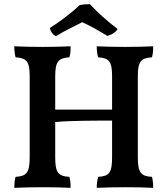

<svg xmlns="http://www.w3.org/2000/svg" viewBox="-20 -902 807 925"><path d="M250 -728C280 -747 347 -781 376 -795C415 -778 461 -751 497 -729C520 -735 536 -746 547 -762C493 -803 447 -845 413 -882C397 -882 379 -881 363 -877C323 -838 267 -797 220 -767C223 -754 233 -733 250 -728ZM644 -144V-533C644 -606 658 -622 712 -626C717 -641 718 -659 718 -679C678 -677 628 -676 584 -676C539 -676 482 -677 446 -679C446 -659 448 -640 453 -626C506 -622 520 -606 520 -533V-374H246V-533C246 -606 261 -622 314 -626C320 -641 320 -659 320 -679C280 -677 230 -676 186 -676C142 -676 85 -677 49 -679C49 -659 51 -640 55 -626C109 -622 123 -606 123 -533V-144C123 -70 108 -53 55 -50C51 -37 49 -17 49 3C86 1 141 0 189 0C236 0 283 1 320 3C320 -17 319 -37 314 -50C261 -53 246 -70 246 -144V-314C315 -321 446 -321 520 -321V-144C520 -70 506 -53 453 -50C449 -37 446 -17 446 3C484 1 539 0 586 0C634 0 681 1 718 3C718 -17 716 -37 712 -50C659 -53 644 -70 644 -144Z"/></svg>

Font: Vollkorn Semibold
Style: Regular
Weight: 600
Designer: Friedrich Althausen
Foundry: Friedrich Althausen
Version: Version 4.015;PS 004.015;hotconv 1.0.88;makeotf.lib2.5.64775